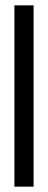

<svg xmlns="http://www.w3.org/2000/svg" viewBox="-20 -700 180 720"><path d="M34 0V-680H106V0Z"/></svg>

Font: Bricolage Grotesque 96pt Condensed Light
Style: Regular
Weight: 300
Width: 3
Designer: Mathieu Triay
Foundry: Atelier Triay
Version: Version 1.001; ttfautohint (v1.8.4.7-5d5b);gftools[0.9.33.de